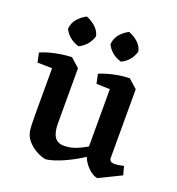

<svg xmlns="http://www.w3.org/2000/svg" viewBox="-130 -802 849 922"><g transform="rotate(20 295.0 -341.0)"><path d="M205 15Q186 12 166 2.5Q146 -7 129 -21.5Q112 -36 101 -53Q95 -62 91 -76Q87 -90 86 -113Q85 -136 85 -172V-448L157 -489L202 -449V-169Q202 -120 218 -97.5Q234 -75 269 -76Q305 -76 346 -96Q387 -116 425 -142L439 -104Q402 -71 358 -45.5Q314 -20 273.5 -4Q233 12 205 15ZM10 -408 0 -456Q35 -471 77 -479.5Q119 -488 157 -489L165 -449L111 -406ZM470 15Q456 14 438.5 2Q421 -10 406.5 -29Q392 -48 385 -70L380 -81V-448L452 -489L497 -449V-98Q497 -87 504 -82Q511 -77 522 -77Q534 -77 546 -79Q558 -81 570 -84L582 -40ZM311 -409 301 -457Q334 -471 374.5 -479.5Q415 -488 452 -489L461 -449L406 -406ZM385 -549Q331 -565 309 -611Q312 -642 330 -663Q348 -684 373 -697Q400 -687 421 -668Q442 -649 447 -623Q432 -572 385 -549ZM168 -549Q115 -565 92 -611Q95 -642 113.5 -663Q132 -684 157 -697Q183 -687 204 -668Q225 -649 231 -623Q216 -572 168 -549Z"/></g></svg>

Font: Eczar Medium
Style: Regular
Weight: 500
Designer: Vaibhav Singh
Foundry: Rosetta Type Foundry
Version: Version 2.000